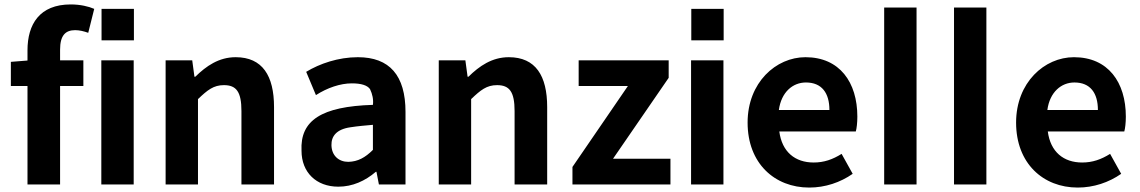

<svg xmlns="http://www.w3.org/2000/svg" viewBox="-20 -832 5140 866"><path d="M405 -792C380 -803 342 -812 299 -812C158 -812 104 -722 104 -605V-559L29 -553V-444H104V0H251V-444H356V-560H251V-608C251 -672 275 -696 319 -696C338 -696 359 -691 378 -684Z M584 -792H438V-650H584ZM583 0V-560H437V0Z M727 0H873V-385C916 -426 943 -448 990 -448C1046 -448 1069 -418 1069 -331V0H1216V-349C1216 -490 1164 -574 1043 -574C967 -574 910 -534 861 -486H857L847 -560H727Z M1506 10C1570 10 1627 -16 1675 -57H1678L1689 0H1809V-327C1809 -492 1737 -574 1594 -574C1506 -574 1422 -545 1361 -508L1405 -403C1456 -436 1515 -456 1567 -456C1610 -456 1637 -447 1649 -430C1660 -407 1665 -383 1662 -359C1430 -352 1333 -289 1340 -152C1340 -55 1406 10 1506 10ZM1551 -102C1508 -102 1476 -130 1475 -177C1474 -217 1497 -249 1561 -258C1593 -263 1627 -266 1662 -269V-156C1627 -121 1594 -103 1551 -102Z M1959 0H2105V-385C2148 -426 2175 -448 2222 -448C2278 -448 2301 -418 2301 -331V0H2448V-349C2448 -490 2396 -574 2275 -574C2199 -574 2142 -534 2093 -486H2089L2079 -560H1959Z M2562 0H3004V-116H2745L2996 -481V-560H2590V-444H2812L2562 -79Z M3244 -792H3098V-650H3244ZM3243 0V-560H3097V0Z M3630 14C3702 14 3770 -9 3826 -48L3776 -138C3736 -113 3697 -99 3650 -99C3566 -99 3507 -147 3495 -239H3840C3844 -252 3847 -279 3847 -306C3847 -461 3767 -574 3613 -574C3480 -574 3352 -460 3352 -279C3352 -95 3474 14 3630 14ZM3493 -336C3504 -417 3556 -460 3615 -460C3687 -460 3721 -412 3721 -336Z M4114 0V-798H3968V0Z M4429 0V-798H4283V0Z M4841 14C4913 14 4981 -9 5037 -48L4987 -138C4947 -113 4908 -99 4861 -99C4777 -99 4718 -147 4706 -239H5051C5055 -252 5058 -279 5058 -306C5058 -461 4978 -574 4824 -574C4691 -574 4563 -460 4563 -279C4563 -95 4685 14 4841 14ZM4704 -336C4715 -417 4767 -460 4826 -460C4898 -460 4932 -412 4932 -336Z"/></svg>

Font: Spoqa Han Sans Neo Bold
Style: Bold
Weight: 700
Designer: [Spoqa Han Sans Neo] Dong-huui Kim  Younghwa Kang  Yujin Lee  [Noto Sans] Ryoko NISHIZUKA  (kana & ideographs); Paul D. 
Foundry: Spoqa (http://www.spoqa-han-sans.com)
Version: Version 1.000